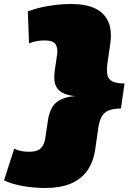

<svg xmlns="http://www.w3.org/2000/svg" viewBox="-65 -831 642 959"><path d="M290 -811Q364 -811 410 -789Q456 -767 475.5 -723.5Q495 -680 486 -615L471 -510Q467 -478 471.5 -456.5Q476 -435 496.5 -424.5Q517 -414 557 -414L539 -289Q499 -289 476 -278.5Q453 -268 442 -247Q431 -226 426 -193L411 -88Q402 -23 371 21Q340 65 287.5 86.5Q235 108 161 108Q105 108 50.5 98.5Q-4 89 -45 70L6 -88Q23 -80 41.5 -76.5Q60 -73 81 -73Q123 -73 140.5 -92.5Q158 -112 162 -146L174 -227Q179 -261 191.5 -287.5Q204 -314 232.5 -330.5Q261 -347 310 -351Q268 -355 243.5 -369.5Q219 -384 211 -409.5Q203 -435 208 -475L220 -557Q225 -590 213 -609.5Q201 -629 159 -629Q137 -629 117.5 -625.5Q98 -622 80 -614L74 -774Q121 -792 178.5 -801.5Q236 -811 290 -811Z"/></svg>

Font: Pathway Extreme 28pt Black
Style: Italic
Weight: 900
Italic angle: -8°
Designer: Eduardo Rodriguez Tunni
Foundry: Eduardo Rodriguez Tunni
Version: Version 1.001;gftools[0.9.26]